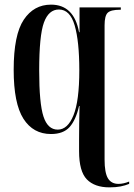

<svg xmlns="http://www.w3.org/2000/svg" viewBox="-20 -568 577 828"><path d="M452 240Q480 240 500 236Q520 232 537 225V215Q512 225 491 225Q460 225 445.5 201Q431 177 431 120V-459Q431 -500 444.5 -513Q458 -526 498 -526H501V-536H323V-429H321Q299 -548 200 -548Q126 -548 82.5 -483Q39 -418 39 -267Q39 -122 81 -56Q123 10 200 10Q253 10 280 -20Q307 -50 321 -111H323Q322 -71 321.5 -34.5Q321 2 321 36V84Q321 171 354.5 205.5Q388 240 452 240ZM229 -9Q186 -9 167.5 -65.5Q149 -122 149 -264Q149 -415 169.5 -471Q190 -527 234 -527Q282 -527 302 -458.5Q322 -390 322 -265Q322 -133 297 -71Q272 -9 229 -9Z"/></svg>

Font: Noto Serif Display Condensed Semi
Style: Regular
Weight: 600
Width: 3
Designer: Monotype Design Team
Foundry: Monotype Imaging Inc.
Version: Version 1.900